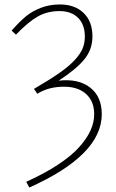

<svg xmlns="http://www.w3.org/2000/svg" viewBox="-20 -692 524 864"><path d="M111.8 151.9 98.1 126Q180.7 88.9 241.2 48.8Q301.8 8.8 336.4 -30Q371.1 -68.8 387.5 -105.5Q403.8 -142.1 403.8 -178.2Q403.8 -236.3 367.4 -269Q331.1 -301.8 268.1 -301.8Q198.2 -301.8 147.9 -270L132.8 -292Q202.6 -332.5 247.3 -363.8Q292 -395 317.4 -423.1Q342.8 -451.2 352.3 -475.1Q361.8 -499 361.8 -527.8Q361.8 -581.5 331.3 -611.8Q300.8 -642.1 248 -642.1Q192.4 -642.1 149.4 -617.4Q106.4 -592.8 51.8 -536.1L32.2 -554.2Q68.4 -595.2 96.9 -618.7Q125.5 -642.1 164.3 -657Q203.1 -671.9 250 -671.9Q316.9 -671.9 356.4 -633.5Q396 -595.2 396 -527.8Q396 -469.7 359.6 -425Q323.2 -380.4 244.1 -329.1Q333 -338.9 385.5 -298.1Q438 -257.3 438 -178.2Q438 5.9 111.8 151.9Z"/></svg>

Font: Source Sans 3 ExtraLight
Style: Regular
Weight: 200
Designer: Paul D. Hunt
Foundry: Adobe
Version: Version 3.052;hotconv 1.1.0;makeotfexe 2.6.0